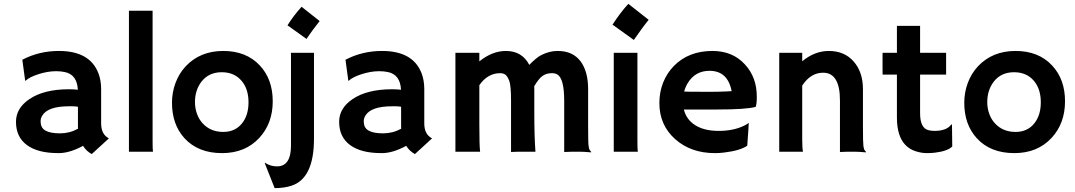

<svg xmlns="http://www.w3.org/2000/svg" viewBox="-20 -783 5547 991"><path d="M408.7 -30.3Q339.4 7.3 283.2 7.3Q227.1 7.3 187 -3.2Q147 -13.7 119.1 -34.2Q62.5 -75.7 62.5 -154.3Q62.5 -224.6 131.8 -271.5Q207 -322.3 335.9 -322.3L355.5 -321.8Q361.3 -321.3 368.7 -321Q376 -320.8 381.8 -319.8Q377.9 -397.9 314.5 -411.1Q293.5 -415.5 269.8 -415.5Q246.1 -415.5 223.4 -411.4Q200.7 -407.2 179.2 -400.4Q131.8 -385.3 111.3 -365.7L109.9 -366.7L95.2 -474.6Q181.6 -520 284.2 -520Q443.4 -520 487.8 -405.3Q502 -368.7 502 -322.8V-146Q502 -89.4 542 -68.8L453.6 12.2Q425.8 -2.4 408.7 -30.3ZM382.3 -231.9Q369.1 -234.4 355 -234.4H335.4Q227.5 -234.4 198.2 -186.5Q189.5 -172.4 189.5 -156.7Q189.5 -141.1 195.1 -129.2Q200.7 -117.2 213.9 -109.4Q239.3 -94.7 289.3 -94.7Q339.4 -94.7 382.8 -118.7Q382.3 -124 382.3 -129.9Z M767.6 -54.7Q767.6 -12.7 769.5 0H645.5V-727.5H767.6Z M867.7 -252.4Q867.7 -306.2 886 -355.2Q904.3 -404.3 938.5 -440.9Q1013.2 -520 1132.3 -520Q1251 -520 1320.8 -445.3Q1387.7 -374 1387.7 -260.3Q1387.7 -146.5 1318.8 -71.8Q1246.1 7.3 1126 7.3Q1002 7.3 931.6 -70.3Q867.7 -141.1 867.7 -252.4ZM986.3 -255.4Q986.3 -224.6 996.6 -195.8Q1006.8 -167 1025.9 -146.5Q1066.4 -102.1 1132.3 -102.1Q1193.4 -102.1 1228.5 -145.5Q1262.7 -187.5 1262.7 -254.9Q1262.7 -323.2 1227.5 -365.2Q1189.9 -410.2 1124.5 -410.2Q1058.1 -410.2 1020.5 -362.3Q986.3 -318.4 986.3 -255.4Z M1463.9 -652.3Q1495.6 -703.1 1536.6 -748L1629.9 -674.3Q1605.5 -643.1 1596.7 -631.3L1579.6 -607.4Q1571.3 -596.2 1562 -582ZM1409.7 75.7Q1481.9 75.7 1481.9 -31.7V-510.3H1600.6V-66.9Q1600.6 138.2 1483.9 175.8Q1445.8 188 1397.5 188L1346.7 59.6L1347.7 57.1Q1375.5 75.7 1409.7 75.7Z M2076.7 -30.3Q2007.3 7.3 1951.2 7.3Q1895 7.3 1855 -3.2Q1814.9 -13.7 1787.1 -34.2Q1730.5 -75.7 1730.5 -154.3Q1730.5 -224.6 1799.8 -271.5Q1875 -322.3 2003.9 -322.3L2023.4 -321.8Q2029.3 -321.3 2036.6 -321Q2043.9 -320.8 2049.8 -319.8Q2045.9 -397.9 1982.4 -411.1Q1961.4 -415.5 1937.7 -415.5Q1914.1 -415.5 1891.4 -411.4Q1868.7 -407.2 1847.2 -400.4Q1799.8 -385.3 1779.3 -365.7L1777.8 -366.7L1763.2 -474.6Q1849.6 -520 1952.1 -520Q2111.3 -520 2155.8 -405.3Q2169.9 -368.7 2169.9 -322.8V-146Q2169.9 -89.4 2210 -68.8L2121.6 12.2Q2093.8 -2.4 2076.7 -30.3ZM2050.3 -231.9Q2037.1 -234.4 2022.9 -234.4H2003.4Q1895.5 -234.4 1866.2 -186.5Q1857.4 -172.4 1857.4 -156.7Q1857.4 -141.1 1863 -129.2Q1868.7 -117.2 1881.8 -109.4Q1907.2 -94.7 1957.3 -94.7Q2007.3 -94.7 2050.8 -118.7Q2050.3 -124 2050.3 -129.9Z M2454.1 -141.1Q2454.1 -31.2 2458 0H2330.6V-510.3H2454.1V-466.3Q2521 -520 2591.3 -520Q2674.3 -520 2711.9 -448.2Q2749.5 -486.8 2774.4 -499Q2815.9 -520 2857.7 -520Q2899.4 -520 2928.7 -505.9Q2958 -491.7 2977.1 -465.8Q3015.6 -413.6 3015.6 -322.3V-127.9Q3015.6 -45.4 3018.1 -28.8Q3020.5 -12.2 3024.7 -7.3Q3028.8 -2.4 3031.7 1.5L3030.8 3.4Q2991.7 0 2973.1 0H2936.5Q2918.5 0 2892.1 1.5V-262.7Q2892.1 -377 2856.9 -398.4Q2845.2 -405.3 2829.3 -405.3Q2813.5 -405.3 2801.3 -401.6Q2789.1 -397.9 2778.3 -389.6Q2760.3 -376.5 2737.3 -337.9Q2737.8 -334 2737.8 -330.1Q2737.8 -326.2 2737.8 -201.2Q2737.8 -76.2 2743.7 0Q2702.1 0 2673.1 0Q2644 0 2617.7 1.5V-263.2Q2617.7 -342.8 2608.2 -366.7Q2598.6 -390.6 2587.9 -397.9Q2577.1 -405.3 2561.5 -405.3Q2497.1 -405.3 2454.1 -343.3Z M3141.6 -655.8Q3180.7 -716.8 3223.1 -763.2L3328.1 -680.7Q3307.1 -654.8 3289.1 -629.9Q3289.1 -629.9 3251.5 -576.7ZM3270 -54.7Q3270 -12.7 3272 0H3147.9V-510.3H3270Z M3383.3 -251Q3383.3 -308.1 3402.8 -356.9Q3422.4 -405.8 3458 -442.4Q3534.2 -520 3657.2 -520Q3761.2 -520 3824.2 -451.2Q3886.2 -384.8 3886.2 -284.2Q3886.2 -245.6 3880.4 -231.4Q3831.5 -217.8 3681.6 -217.8H3509.8Q3522.5 -165.5 3568.8 -136.5Q3615.2 -107.4 3689.5 -107.4Q3767.1 -107.4 3822.8 -135.3Q3837.4 -142.6 3844.7 -148.9Q3843.8 -128.4 3842.3 -106.9L3836.9 -30.8Q3799.8 -5.4 3716.8 4.4Q3692.4 7.3 3669.9 7.3Q3545.9 7.3 3464.8 -64.9Q3383.3 -137.7 3383.3 -251ZM3756.3 -312.5Q3736.3 -417.5 3642.1 -417.5Q3567.9 -417.5 3529.3 -353.5Q3517.6 -334 3511.2 -310.5Q3522.9 -310.1 3540 -309.6H3576.2Q3594.2 -309.1 3610.8 -309.1H3638.7Q3663.6 -309.1 3687.5 -309.6L3727.5 -311Q3743.7 -311.5 3756.3 -312.5Z M4120.6 -62.5Q4120.6 -19.5 4124.5 0H4002V-510.3H4120.6V-466.8Q4185.1 -520 4258.3 -520Q4338.4 -520 4386.2 -465.6Q4434.1 -411.1 4434.1 -322.3V-127.9Q4434.1 -45.4 4436.5 -28.8Q4439 -12.2 4443.1 -7.3Q4447.3 -2.4 4450.2 1.5L4449.2 3.4Q4409.7 0 4391.6 0H4357.4Q4341.8 0 4315.4 1.5V-264.6Q4315.4 -407.7 4228.5 -407.7Q4164.1 -407.7 4120.6 -341.3Z M4803.2 -107.4Q4866.2 -107.4 4889.6 -140.1H4893.6L4895 -26.9Q4871.1 -2.9 4806.2 4.9Q4788.6 7.3 4762.5 7.3Q4736.3 7.3 4705.8 -2.4Q4675.3 -12.2 4653.8 -34.2Q4609.4 -79.6 4609.4 -176.3V-397.9H4535.6Q4535.2 -412.1 4535.2 -426.8V-502Q4535.2 -510.3 4535.6 -510.3H4609.4V-649.4H4729V-510.3H4863.3V-397.9H4729V-198.7Q4729 -122.1 4771.5 -111.3Q4785.2 -107.4 4803.2 -107.4Z M4957 -252.4Q4957 -306.2 4975.3 -355.2Q4993.7 -404.3 5027.8 -440.9Q5102.5 -520 5221.7 -520Q5340.3 -520 5410.2 -445.3Q5477.1 -374 5477.1 -260.3Q5477.1 -146.5 5408.2 -71.8Q5335.4 7.3 5215.3 7.3Q5091.3 7.3 5021 -70.3Q4957 -141.1 4957 -252.4ZM5075.7 -255.4Q5075.7 -224.6 5085.9 -195.8Q5096.2 -167 5115.2 -146.5Q5155.8 -102.1 5221.7 -102.1Q5282.7 -102.1 5317.9 -145.5Q5352.1 -187.5 5352.1 -254.9Q5352.1 -323.2 5316.9 -365.2Q5279.3 -410.2 5213.9 -410.2Q5147.5 -410.2 5109.9 -362.3Q5075.7 -318.4 5075.7 -255.4Z"/></svg>

Font: Hammersmith One
Style: Regular
Weight: 400
Designer: Nicole Fally
Foundry: Nicole Fally
Version: Version 1.003